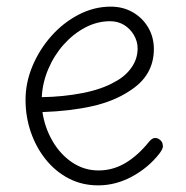

<svg xmlns="http://www.w3.org/2000/svg" viewBox="-20 -561 562 579"><path d="M276 -2Q228 -2 188 -22.5Q148 -43 118.5 -79.5Q89 -116 73 -162.5Q57 -209 57 -260Q57 -312 78 -362Q99 -412 135 -452.5Q171 -493 217.5 -517Q264 -541 314 -541Q351 -541 380.5 -524Q410 -507 427 -478Q444 -449 444 -413Q444 -373 425.5 -341Q407 -309 368 -285Q322 -255 257 -240.5Q192 -226 108 -223Q115 -176 138.5 -135.5Q162 -95 198 -71Q234 -47 277 -47Q320 -47 357.5 -69Q395 -91 429 -133Q434 -139 438.5 -142Q443 -145 448 -145Q454 -145 459.5 -141.5Q465 -138 468 -133Q471 -128 471 -122Q472 -117 469 -111Q466 -105 460 -97Q427 -55 378 -28.5Q329 -2 276 -2ZM106 -268Q171 -269 229.5 -280.5Q288 -292 326 -314Q357 -330 376 -356.5Q395 -383 395 -415Q395 -436 384 -455Q373 -474 354.5 -485.5Q336 -497 312 -497Q273 -497 237 -478Q201 -459 172 -426.5Q143 -394 125.5 -352.5Q108 -311 106 -268Z"/></svg>

Font: Playpen Sans ExtraLight
Style: Regular
Weight: 250
Designer: Laura Meseguer, Veronika Burian, José Scaglione
Foundry: TypeTogether
Version: Version 1.001